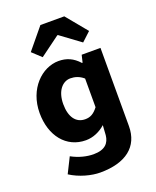

<svg xmlns="http://www.w3.org/2000/svg" viewBox="-169 -841 920 1133"><g transform="rotate(-20 291.5 -274.5)"><path d="M226 -744 118 -613 174 -561 299 -653H303L428 -561L484 -613L376 -744ZM76 139C133 176 207 195 261 195C422 195 513 124 513 -5V-496H395L384 -450H380C343 -491 303 -508 253 -508C149 -508 44 -409 44 -257C44 -114 124 -13 247 -13C293 -13 337 -33 370 -63L366 -1C361 46 334 80 261 80C221 80 171 69 124 43ZM366 -177C340 -143 317 -131 285 -131C228 -131 193 -177 193 -259C193 -342 235 -388 284 -388C311 -388 340 -380 366 -357Z"/></g></svg>

Font: Cambridge Sans Bold
Style: Regular
Weight: 700
Version: Version 2.020;PS 002.020;hotconv 1.0.88;makeotf.lib2.5.64775